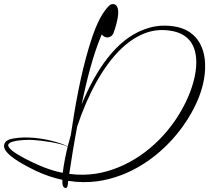

<svg xmlns="http://www.w3.org/2000/svg" viewBox="-263 -771 1049 963"><path d="M306.5 -606.1C306.5 -606.1 360.3 -745.7 304.7 -750.6C296.1 -751.3 288.3 -746.6 285 -743C237.9 -697.7 208.2 -616.6 183.4 -534.4C141.7 -396.5 114 -241.3 91.9 -92.8C86.2 -73.5 81.2 -54.7 76.7 -36.8C65.8 -42 48.7 -49.7 21.2 -57.9C-52.2 -79.6 -129 -86.8 -188.8 -77.6C-209.2 -74.5 -238.4 -69 -242.3 -44C-245.2 -25.5 -232.3 -10.8 -220.5 0.9C-212.6 8.7 -202.5 17 -189.8 25.9C-164.8 43.4 -129.7 63.4 -82.4 86.1C-37.5 107.3 6.7 121.9 49.8 130.9C49.7 147 48.6 169 65.1 171.9C77.8 174.1 77 150.5 79.1 136.2C182.6 151.9 266.5 136.8 344.4 107.6C470.2 60.2 577.4 -31.4 652.2 -134.8C686.8 -182.5 710.4 -227 726 -262.8C748.2 -313.7 768.3 -379.3 765.7 -450.7C762.5 -540.9 718.8 -622.5 609.2 -638.8C540.8 -649 493.9 -635.9 459.3 -623.1C319.6 -571.6 218.4 -421 146.1 -247.1C171.7 -368.1 204.3 -498.7 247.4 -598.7C251.6 -591.8 261.6 -585.1 269.6 -583.6C285.2 -580.9 301.8 -591 306.5 -606.1ZM465.9 -605.1C498.2 -617 543.2 -627.2 604.9 -614.6C755 -583.4 737.2 -414.7 679.8 -283C610.3 -123.6 480.7 8 329.3 68.9C257.9 97.7 179.9 113.5 84.3 101.2C96 23.8 104.9 -33.8 124 -136.1C175.4 -291.1 251.8 -438.6 347 -528.4C390.6 -569.6 431.3 -592.3 465.9 -605.1ZM76.4 -35.3C66.1 6.2 55.9 57.5 51.9 95.9C12.8 88.3 -27.6 75.7 -69.1 57C-116.1 36.3 -150.6 18.5 -174.9 3.3C-193.3 -8.2 -209.4 -19.1 -218.6 -32.8C-242.7 -68.4 -129.4 -71 -96.9 -68.9C-48.9 -65.9 37.8 -53.9 76.4 -35.3Z"/></svg>

Font: Sinatra
Style: Regular
Weight: 400
Designer: Fahmi
Version: Version 0.1